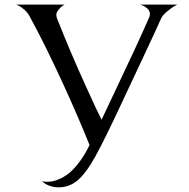

<svg xmlns="http://www.w3.org/2000/svg" viewBox="-20 -807 812 826"><path d="M159.2 -27.8Q167 -24.9 182.1 -24.9Q195.8 -24.9 209.7 -27.8Q223.6 -30.8 243.9 -40.8Q264.2 -50.8 283 -67.1Q301.8 -83.5 324 -113.5Q346.2 -143.6 365.2 -183.1Q316.4 -304.2 253.9 -440.9Q174.3 -614.7 107.9 -735.8Q99.1 -752.9 84.5 -765.6Q69.8 -778.3 59.6 -782.7L49.8 -787.1H257.8Q253.9 -785.2 248 -781.2Q242.2 -777.3 232.2 -765.6Q222.2 -753.9 222.2 -742.2Q222.2 -738.8 224.1 -731Q284.2 -578.6 347.2 -440.9Q397.5 -329.1 417 -292Q431.2 -322.8 477.3 -419.7Q523.4 -516.6 559.1 -593.5Q594.7 -670.4 622.1 -732.9Q625 -740.2 625 -747.1Q625 -759.8 614.5 -769.8Q604 -779.8 593.8 -783.2L583 -787.1H742.2Q735.8 -783.7 726.3 -778.1Q716.8 -772.5 698.2 -757.1Q679.7 -741.7 673.8 -729Q648.4 -671.9 597.2 -563.2Q545.9 -454.6 520 -398.9Q430.7 -206.5 389.4 -132.6Q348.1 -58.6 311 -28.8Q276.4 -1 231 -1Q203.1 -1 176.8 -15.1Z"/></svg>

Font: Anticva
Style: Regular
Weight: 400
Version: Version 1.000